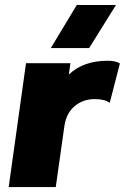

<svg xmlns="http://www.w3.org/2000/svg" viewBox="-20 -755 504 775"><path d="M414.1 -509.8Q446.8 -509.8 463.9 -499L422.9 -339.8Q403.3 -355 362.8 -355Q315.9 -355 282.2 -327.4Q248.5 -299.8 240.2 -248L205.1 0H15.1L85 -500H264.2L257.8 -454.1Q316.4 -509.8 414.1 -509.8ZM185.1 -561 290 -734.9H448.2L339.8 -561Z"/></svg>

Font: Human Sans Black
Style: Italic
Weight: 800
Italic angle: -8°
Designer: Tim Radville
Foundry: Continuum
Version: Version 1.000;FEAKit 1.0